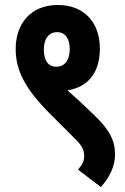

<svg xmlns="http://www.w3.org/2000/svg" viewBox="-20 -652 500 771"><path d="M43 -456C43 -370 79 -297 183 -193L277 -99C309 -68 318 -52 318 -25C318 -1 306 15 293 29L385 99C421 60 442 14 442 -32C442 -87 420 -131 358 -190L298 -247C284 -260 267 -275 251 -289C346 -305 381 -374 381 -457C381 -562 318 -632 212 -632C101 -632 43 -554 43 -456ZM156 -453C156 -499 178 -523 210 -523C239 -523 260 -500 260 -455C260 -409 239 -384 206 -384C175 -384 156 -407 156 -453Z"/></svg>

Font: Noto Sans ExtraCondensed
Style: Bold Italic
Weight: 700
Width: 2
Italic angle: -12°
Designer: Monotype Design Team
Foundry: Monotype Imaging Inc.
Version: Version 2.013